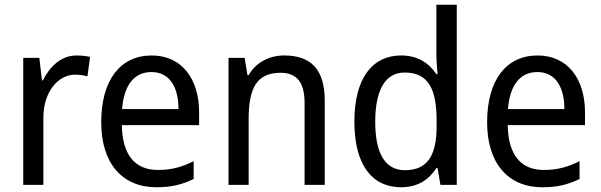

<svg xmlns="http://www.w3.org/2000/svg" viewBox="-20 -780 2534 810"><path d="M303 -546C239 -546 191 -501 161 -441H157L146 -536H78V0H163V-284C163 -391 224 -465 297 -465C314 -465 334 -462 349 -458L360 -540C343 -544 322 -546 303 -546Z M620 -546C488 -546 407 -443 407 -264C407 -94 493 10 640 10C703 10 748 -1 797 -25V-100C747 -75 703 -63 646 -63C549 -63 496 -127 494 -252H820V-306C820 -447 747 -546 620 -546ZM619 -476C698 -476 733 -409 733 -320H495C503 -421 546 -476 619 -476Z M1179 -546C1118 -546 1060 -518 1029 -463H1024L1012 -536H944V0H1029V-278C1029 -408 1063 -473 1164 -473C1234 -473 1265 -430 1265 -345V0H1350V-355C1350 -487 1292 -546 1179 -546Z M1672 10C1744 10 1790 -23 1821 -71H1826L1838 0H1907V-760H1821V-545C1821 -524 1824 -489 1826 -467H1821C1790 -514 1742 -546 1672 -546C1551 -546 1475 -450 1475 -267C1475 -84 1550 10 1672 10ZM1688 -62C1604 -62 1563 -134 1563 -266C1563 -396 1603 -474 1687 -474C1788 -474 1822 -404 1822 -269V-248C1822 -123 1783 -62 1688 -62Z M2248 -546C2116 -546 2035 -443 2035 -264C2035 -94 2121 10 2268 10C2331 10 2376 -1 2425 -25V-100C2375 -75 2331 -63 2274 -63C2177 -63 2124 -127 2122 -252H2448V-306C2448 -447 2375 -546 2248 -546ZM2247 -476C2326 -476 2361 -409 2361 -320H2123C2131 -421 2174 -476 2247 -476Z"/></svg>

Font: Noto Sans Devanagari UI SemiCondensed
Style: Regular
Weight: 400
Width: 4
Designer: Jelle Bosma - Monotype Design Team
Foundry: Monotype Imaging Inc.
Version: Version 2.004